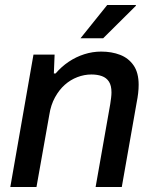

<svg xmlns="http://www.w3.org/2000/svg" viewBox="-20 -743 613 763"><path d="M21 0 113 -526H197L194 -451H201Q224 -478 253 -497.5Q282 -517 315 -527.5Q348 -538 382 -538Q424 -538 457.5 -525Q491 -512 511 -483Q531 -454 531 -406Q531 -390 529 -372.5Q527 -355 523 -335L464 0H360L418 -329Q420 -342 421.5 -354Q423 -366 423 -376Q423 -403 413 -418.5Q403 -434 385 -440.5Q367 -447 343 -447Q315 -447 287.5 -436.5Q260 -426 237.5 -406Q215 -386 198.5 -356Q182 -326 176 -287L125 0ZM300 -591 406 -723H520V-720L390 -591Z"/></svg>

Font: Archivo SemiBold Medium
Style: Italic
Weight: 500
Italic angle: -10°
Version: Version 2.001